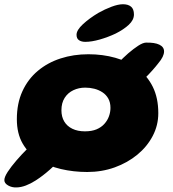

<svg xmlns="http://www.w3.org/2000/svg" viewBox="-61 -762 794 883"><path d="M15.5 100Q-6 101 -23.5 91Q-41 81 -41 66.5Q-41 52 -25.5 28.2Q-10 4.5 14.5 -24Q38.5 -52 68 -81.2Q97.5 -110.5 127 -134Q155 -156 173.5 -166.8Q192 -177.5 207.5 -175.5Q223 -173.5 241.5 -157Q270.5 -132 265.5 -106.8Q260.5 -81.5 227 -41.5Q201.5 -11.5 169 17.5Q136.5 46.5 103 68Q80.5 82.5 58.2 91Q36 99.5 15.5 100ZM522 -343Q498 -332 475.8 -334.8Q453.5 -337.5 439 -349.8Q424.5 -362 423 -381Q421.5 -400 438.5 -421.5Q457.5 -446 481.2 -471Q505 -496 529 -517Q553.5 -538 574.8 -551.8Q596 -565.5 610 -566Q650.5 -567 672 -556.5Q693.5 -546 693.5 -525.5Q693.5 -514 687 -500.5Q680.5 -487 667 -471Q655.5 -456 639 -437.5Q622.5 -419 604.5 -401.5Q586 -383.5 565.2 -368.2Q544.5 -353 522 -343ZM340 29Q277.5 29 219.5 15.5Q161.5 2 115.8 -26.8Q70 -55.5 43.2 -101.8Q16.5 -148 16.5 -214Q16.5 -286.5 42 -342.2Q67.5 -398 112.8 -436Q158 -474 217.5 -493.2Q277 -512.5 345.5 -512.5Q411.5 -512.5 469.5 -496.2Q527.5 -480 572 -446.8Q616.5 -413.5 641.8 -362.5Q667 -311.5 667 -241.5Q667 -185.5 641.2 -136.5Q615.5 -87.5 570.5 -50.5Q525.5 -13.5 466.5 7.8Q407.5 29 340 29ZM329.5 -158Q361 -158 383 -167.2Q405 -176.5 419.2 -192.5Q433.5 -208.5 440.2 -227.5Q447 -246.5 447 -266Q447 -291 437 -308.8Q427 -326.5 410.2 -337.5Q393.5 -348.5 373 -353.8Q352.5 -359 331 -359Q301.5 -359 276.5 -347.2Q251.5 -335.5 236.5 -312.2Q221.5 -289 221.5 -254.5Q221.5 -225 234.5 -203.2Q247.5 -181.5 271.8 -169.8Q296 -158 329.5 -158ZM331 -569.5Q314 -569.5 302.5 -577Q291 -584.5 291 -602Q291 -623.5 320.5 -650.8Q350 -678 391 -702.5Q421 -719.5 451.8 -731Q482.5 -742.5 504.5 -742.5Q528.5 -742.5 541.8 -731.2Q555 -720 555 -695.5Q555 -670 531.2 -648Q507.5 -626 470.5 -607.5Q435.5 -591 397.8 -580.2Q360 -569.5 331 -569.5Z"/></svg>

Font: Gluten
Style: Bold
Weight: 700
Designer: Tyler Finck
Foundry: Etcetera Type Company
Version: Version 1.204